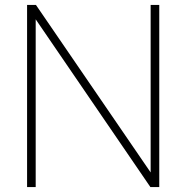

<svg xmlns="http://www.w3.org/2000/svg" viewBox="-20 -760 757 780"><path d="M125 0H90V-740H126L619 -20L592 -11V-740H627V0H591L98 -721L125 -731Z"/></svg>

Font: Be Vietnam Pro Variable Thin
Style: Regular
Weight: 100
Designer: Lam Bao, Tony Le, Vietanh Nguyen
Foundry: Yellow Type Foundry
Version: Version 1.002